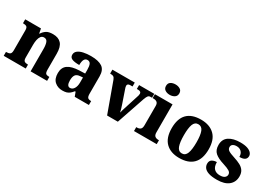

<svg xmlns="http://www.w3.org/2000/svg" viewBox="4 -1597 3384 2430"><g transform="rotate(30 1696.0 -382.0)"><path d="M17 0V-57H21Q55 -57 74 -69Q93 -81 93 -125V-415Q93 -456 76 -467.5Q59 -479 26 -479H22V-536H252L265 -469H270Q291 -504 325 -527Q359 -550 422 -550Q502 -550 543.5 -504.5Q585 -459 585 -358V-128Q585 -82 599 -69.5Q613 -57 647 -57H651V0H410V-322Q410 -386 396.5 -421.5Q383 -457 345 -457Q316 -457 299.5 -435.5Q283 -414 276 -379.5Q269 -345 269 -305V-122Q269 -81 285.5 -69Q302 -57 335 -57H339V0Z M876 10Q811 10 765 -30Q719 -70 719 -154Q719 -236 774 -275Q829 -314 941 -318L1022 -321V-375Q1022 -430 1009 -457.5Q996 -485 963 -485Q903 -485 903 -377Q831 -377 796 -392.5Q761 -408 761 -446Q761 -483 790.5 -506Q820 -529 869 -539.5Q918 -550 977 -550Q1087 -550 1142.5 -512.5Q1198 -475 1198 -381V-128Q1198 -87 1211 -72Q1224 -57 1258 -57H1262V0H1055L1032 -62H1022Q1000 -35 980.5 -19.5Q961 -4 937 3Q913 10 876 10ZM945 -67Q980 -67 1001.5 -101Q1023 -135 1023 -191V-264L986 -261Q936 -258 917 -230.5Q898 -203 898 -151Q898 -67 945 -67Z M1371 -433Q1361 -460 1345.5 -469.5Q1330 -479 1296 -479V-536H1623V-479H1592Q1548 -479 1548 -447Q1548 -436 1551 -426Q1554 -416 1557 -407L1622 -218Q1632 -188 1639.5 -163Q1647 -138 1652 -114Q1656 -133 1662.5 -154.5Q1669 -176 1675 -194L1740 -398Q1745 -412 1747.5 -423Q1750 -434 1750 -447Q1750 -460 1739.5 -469.5Q1729 -479 1704 -479H1686V-536H1908V-479H1885Q1864 -479 1851.5 -464.5Q1839 -450 1824 -408L1685 0H1528Z M2083 -622Q2042 -622 2014 -641Q1986 -660 1986 -698Q1986 -738 2014 -756Q2042 -774 2083 -774Q2122 -774 2151 -756Q2180 -738 2180 -698Q2180 -660 2151 -641Q2122 -622 2083 -622ZM1921 0V-57H1933Q1963 -57 1981.5 -72.5Q2000 -88 2000 -130V-412Q2000 -450 1980.5 -464.5Q1961 -479 1933 -479H1917V-536H2175V-128Q2175 -87 2194 -72Q2213 -57 2242 -57H2253V0Z M2584 10Q2459 10 2387.5 -60Q2316 -130 2316 -271Q2316 -411 2384.5 -480.5Q2453 -550 2587 -550Q2712 -550 2784 -480.5Q2856 -411 2856 -271Q2856 -130 2787 -60Q2718 10 2584 10ZM2586 -57Q2637 -57 2657.5 -111.5Q2678 -166 2678 -271Q2678 -376 2657 -429Q2636 -482 2585 -482Q2534 -482 2514 -429Q2494 -376 2494 -271Q2494 -166 2514.5 -111.5Q2535 -57 2586 -57Z M3137 10Q3059 10 3013.5 -5.5Q2968 -21 2948.5 -47.5Q2929 -74 2929 -107Q2929 -149 2958 -166.5Q2987 -184 3026 -184Q3026 -118 3056.5 -87.5Q3087 -57 3140 -57Q3189 -57 3210.5 -75.5Q3232 -94 3232 -119Q3232 -149 3203.5 -167Q3175 -185 3111 -205Q3022 -232 2978.5 -270.5Q2935 -309 2935 -383Q2935 -468 2997 -508.5Q3059 -549 3161 -549Q3226 -549 3265.5 -535Q3305 -521 3323.5 -499Q3342 -477 3342 -453Q3342 -419 3317.5 -401Q3293 -383 3240 -383Q3240 -432 3213 -458Q3186 -484 3145 -484Q3110 -484 3089.5 -470Q3069 -456 3069 -430Q3069 -400 3094.5 -382.5Q3120 -365 3189 -343Q3243 -326 3282.5 -305Q3322 -284 3343.5 -251.5Q3365 -219 3365 -169Q3365 -87 3306.5 -38.5Q3248 10 3137 10Z"/></g></svg>

Font: Noto Serif Sinhala ExtraBold
Style: Regular
Weight: 800
Designer: Jelle Bosma - Monotype Design Team
Foundry: Monotype Imaging Inc.
Version: Version 2.007; ttfautohint (v1.8.4.7-5d5b)